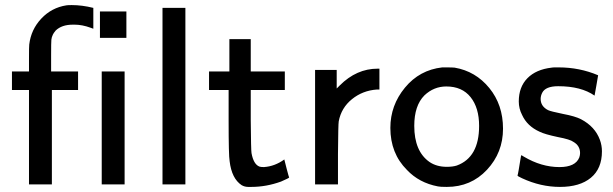

<svg xmlns="http://www.w3.org/2000/svg" viewBox="-20 -725 2410 755"><path d="M262 -705Q303 -705 347 -694V-612L336 -616Q303 -628 274 -628H266Q223 -628 199 -605Q190 -594 188 -589Q183 -579 182 -569Q181 -559 181 -507V-444H287V-371H184V0H94V-371H27V-444H94V-492Q94 -544 95 -550Q102 -609 142.5 -652Q183 -695 241 -704Q246 -705 262 -705Z M373 -576V-680H477V-576ZM380 0V-444H470V0Z M619 0V-694H709V0Z M1098 -98Q1099 -93 1107.5 -60.5Q1116 -28 1117 -27Q1117 -25 1085 -11Q1027 10 968 10H956Q942 10 930 3Q891 -23 883 -91Q879 -113 879 -251V-371H802V-444H882V-571H966V-444H1100V-371H966V-253Q967 -134 969 -123Q977 -79 1000 -70Q1005 -68 1018 -68Q1061 -71 1098 -98Z M1316 -389Q1382 -455 1465 -455H1472V-373H1462Q1406 -369 1364 -335Q1322 -301 1312 -248Q1310 -239 1309 -119V0H1219V-450H1304V-377Z M1737 10Q1710 10 1702 8Q1628 -6 1580 -57Q1515 -122 1515 -222Q1515 -311 1572.5 -380.5Q1630 -450 1719 -460H1731Q1762 -460 1768 -459Q1850 -445 1904 -379Q1958 -313 1958 -219Q1958 -125 1895 -57.5Q1832 10 1737 10ZM1864 -230Q1864 -301 1830.5 -343Q1797 -385 1735 -385Q1686 -385 1649 -350Q1609 -310 1609 -230Q1609 -130 1669 -88Q1697 -69 1737 -69Q1760 -69 1776 -74Q1864 -106 1864 -230Z M2015 -35Q2016 -36 2019.5 -56Q2023 -76 2026 -95.5Q2029 -115 2030 -115L2040 -109Q2109 -68 2180 -68Q2243 -68 2258 -106Q2261 -115 2261 -123Q2261 -152 2235 -167Q2222 -177 2174 -186Q2122 -197 2102 -207Q2053 -229 2033 -273Q2020 -298 2020 -326Q2020 -383 2054 -417.5Q2088 -452 2149 -459Q2154 -460 2162 -460H2177Q2259 -460 2332 -429Q2332 -428 2325 -388L2318 -349Q2265 -386 2175 -386Q2125 -386 2112 -360Q2106 -348 2106 -336Q2106 -307 2135 -292Q2145 -287 2194 -277Q2242 -268 2265 -256Q2320 -227 2339 -175Q2347 -153 2347 -130Q2347 -62 2303.5 -26Q2260 10 2182 10Q2106 10 2033 -24Q2015 -32 2015 -35Z"/></svg>

Font: MathJax_SansSerif
Style: Regular
Weight: 400
Version: Version 1.1